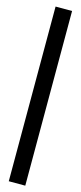

<svg xmlns="http://www.w3.org/2000/svg" viewBox="-125 -725 356 843"><g transform="rotate(15 52.5 -303.0)"><path d="M15 -700H90V94H15Z"/></g></svg>

Font: Blaka Hollow
Style: Regular
Weight: 400
Designer: Mohamed Gaber
Foundry: Kief Type Foundry
Version: Version 1.003; ttfautohint (v1.8.4.7-5d5b)